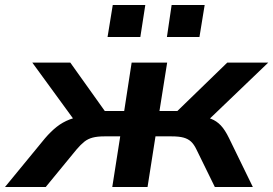

<svg xmlns="http://www.w3.org/2000/svg" viewBox="-57 -753 1100 773"><path d="M-37 0 124 -196Q148 -224 171.5 -242.5Q195 -261 223.5 -272Q252 -283 288 -286L259 -246L73 -501H226L365 -306H443L473 -501H616L585 -306H657L858 -501H1023L757 -246L740 -287Q771 -283 793 -274.5Q815 -266 832 -248Q849 -230 865 -197L961 0H808L734 -151Q724 -172 712 -183Q700 -194 682 -199Q664 -204 634 -204H569L537 0H395L427 -204H363Q335 -204 316 -199Q297 -194 282.5 -182.5Q268 -171 251 -151L127 0ZM615 -604 634 -733H767L746 -604ZM376 -604 397 -733H528L508 -604Z"/></svg>

Font: Nunito Sans 7pt SemiExpanded
Style: Bold Italic
Weight: 700
Width: 6
Italic angle: -9°
Designer: Vernon Adams
Foundry: Vernon Adams
Version: Version 3.101;gftools[0.9.27]